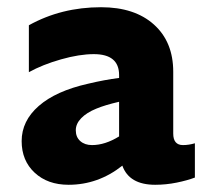

<svg xmlns="http://www.w3.org/2000/svg" viewBox="-20 -502 570 532"><path d="M319 -43Q252 10 170 10Q112 10 76 -23.5Q40 -57 40 -111Q40 -167 87.5 -208.5Q135 -250 224 -270Q270 -281 310 -286V-294Q310 -352 240 -352Q200 -352 149 -337.5Q98 -323 60 -302V-432Q150 -482 260 -482Q353 -482 406.5 -434Q460 -386 460 -303V-132Q460 -100 487 -100Q503 -100 520 -105V-10Q499 -2 469.5 4Q440 10 410 10Q338 10 319 -43ZM235 -100Q271 -100 310 -124V-220Q271 -211 247 -201Q220 -190 205 -174.5Q190 -159 190 -141Q190 -122 202.5 -111Q215 -100 235 -100Z"/></svg>

Font: Madhuban Bold
Style: Regular
Weight: 700
Designer: jaikishan Patel
Foundry: MagicType
Version: Version 1.000